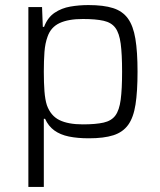

<svg xmlns="http://www.w3.org/2000/svg" viewBox="-20 -538 633 758"><path d="M92 200V-510H146L149 -432H154Q168 -469 195.5 -487.5Q223 -506 257.5 -512Q292 -518 329 -518Q389 -518 426.5 -506Q464 -494 485 -465Q506 -436 514.5 -385Q523 -334 523 -255Q523 -177 515 -125.5Q507 -74 486 -45Q465 -16 427.5 -4Q390 8 331 8Q286 8 252 1Q218 -6 194.5 -23Q171 -40 158 -69H153V200ZM307 -47Q358 -47 389 -54Q420 -61 435.5 -82Q451 -103 456.5 -144.5Q462 -186 462 -255Q462 -324 456.5 -365.5Q451 -407 435.5 -428Q420 -449 389 -456Q358 -463 307 -463Q250 -463 215.5 -447Q181 -431 168 -394Q158 -367 155.5 -332.5Q153 -298 153 -255Q153 -211 155.5 -178Q158 -145 165 -123Q180 -81 214.5 -64Q249 -47 307 -47Z"/></svg>

Font: Saira Thin Light
Style: Regular
Weight: 300
Version: Version 1.101